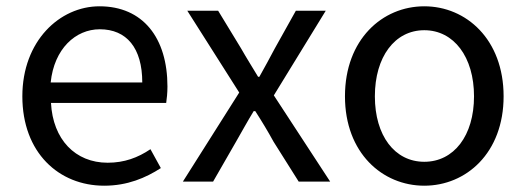

<svg xmlns="http://www.w3.org/2000/svg" viewBox="-20 -577 1671 610"><path d="M311 13C385 13 443 -12 491 -43L458 -103C418 -76 375 -60 322 -60C219 -60 148 -134 142 -250H508C510 -263 512 -282 512 -302C512 -457 434 -557 296 -557C170 -557 51 -447 51 -271C51 -92 167 13 311 13ZM141 -315C152 -422 220 -484 297 -484C382 -484 432 -425 432 -315Z M561 0H657L730 -127C749 -160 767 -193 786 -224H791C811 -193 831 -160 849 -127L929 0H1029L850 -274L1015 -543H920L853 -423C837 -393 821 -363 804 -333H800C782 -363 763 -393 746 -423L673 -543H575L740 -283Z M1328 13C1461 13 1580 -91 1580 -271C1580 -452 1461 -557 1328 -557C1195 -557 1076 -452 1076 -271C1076 -91 1195 13 1328 13ZM1328 -63C1234 -63 1171 -146 1171 -271C1171 -396 1234 -481 1328 -481C1422 -481 1486 -396 1486 -271C1486 -146 1422 -63 1328 -63Z"/></svg>

Font: Noto Sans Mono CJK JP Regular
Style: Regular
Weight: 400
Designer: Ryoko NISHIZUKA (kana & ideographs); Paul D. Hunt (Latin, Greek & Cyrillic); Wenlong ZHANG (bopomofo); Sandoll Communica
Foundry: Adobe Systems Incorporated
Version: Version 1.004;PS 1.004;hotconv 1.0.82;makeotf.lib2.5.63406